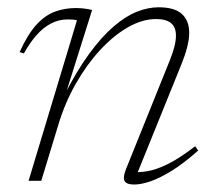

<svg xmlns="http://www.w3.org/2000/svg" viewBox="-20 -484 581 514"><path d="M44 -341 32.5 -344.5Q54 -392 77.2 -417.5Q100.5 -443 127 -452.8Q153.5 -462.5 183.5 -462.5Q191.5 -462.5 199.5 -461.8Q207.5 -461 214.8 -459.8Q222 -458.5 226.5 -457L153.5 -225H150Q184.5 -293 218 -339Q251.5 -385 283.8 -412.8Q316 -440.5 346.2 -452.5Q376.5 -464.5 404.5 -464.5Q447.5 -464.5 467 -446.5Q486.5 -428.5 486.5 -396.5Q486.5 -379 481 -357.5Q475.5 -336 465.5 -311.5L343.5 -10L332.5 -23.5Q350.5 -22 373.5 -25.5Q396.5 -29 428 -44.2Q459.5 -59.5 502.5 -92.5L510.5 -81Q471 -46 438.8 -26.2Q406.5 -6.5 381.8 1.8Q357 10 339.5 10Q318 10 313.2 0Q308.5 -10 318 -33L434 -321Q442.5 -342 446.8 -358.8Q451 -375.5 451 -388.5Q451 -411.5 437.8 -422.2Q424.5 -433 398 -433Q361 -433 322.5 -411Q284 -389 248 -350Q212 -311 183 -260Q154 -209 136.5 -151L90.5 0H56.5L186 -429.5Q182 -431 175.8 -431.5Q169.5 -432 161 -432Q137.5 -432 116.8 -421.2Q96 -410.5 78 -390.2Q60 -370 44 -341Z"/></svg>

Font: Newsreader ExtraLight
Style: Italic
Weight: 250
Italic angle: -17°
Designer: Hugues Gentile
Foundry: Production Type
Version: Version 1.003